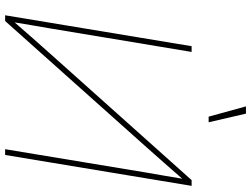

<svg xmlns="http://www.w3.org/2000/svg" viewBox="-135 -844 979 749"><g transform="rotate(90 354.5 -469.5)"><path d="M584.5 0H562L653.3 -551.3Q659.2 -585.9 665.3 -620.8Q671.4 -655.8 677.2 -690.9Q646 -655.8 615.7 -620.8Q585.4 -585.9 554.2 -551.3L62 0H39.6L160.2 -727.5H182.6L90.8 -175.3Q85 -140.6 78.9 -106.2Q72.8 -71.8 67.4 -37.1Q97.7 -71.8 127.7 -106.2Q157.7 -140.6 189 -175.3L682.6 -727.5H705.1ZM435.1 -793.9 395 -939.5H423.3L457 -793.9Z"/></g></svg>

Font: Inter Display Thin
Style: Italic
Weight: 100
Italic angle: -9.39999°
Designer: Rasmus Andersson
Foundry: rsms
Version: Version 4.000;git-a52131595